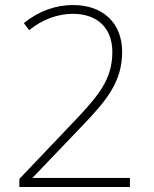

<svg xmlns="http://www.w3.org/2000/svg" viewBox="-20 -744 612 764"><path d="M497 0V-36H110V-37L306 -242C405 -345 466 -419 466 -538C466 -652 390 -724 271 -724C203 -724 135 -701 75 -652L96 -624C149 -667 210 -689 270 -689C367 -689 427 -633 427 -537C427 -429 373 -364 274 -260L57 -32V0Z"/></svg>

Font: Noto Sans Sinhala ExtraLight
Style: Regular
Weight: 200
Designer: Jelle Bosma - Monotype Design Team
Foundry: Monotype Imaging Inc.
Version: Version 2.006